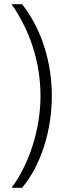

<svg xmlns="http://www.w3.org/2000/svg" viewBox="-20 -737 317 915"><path d="M227 -280C227 -446 175 -604 85 -717H35C119 -598 173 -445 173 -280C173 -122 120 44 35 158H85C176 50 227 -115 227 -280Z"/></svg>

Font: Noto Sans Armenian ExtraCondensed Light
Style: Regular
Weight: 300
Width: 2
Designer: Monotype Design Team
Foundry: Monotype Imaging Inc.
Version: Version 2.008